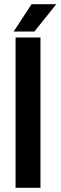

<svg xmlns="http://www.w3.org/2000/svg" viewBox="-20 -897 289 917"><path d="M144.2 -746.3H45.2L130.8 -877.1H248.9ZM54.3 0V-718.1H173.3V0Z"/></svg>

Font: Puralecka Narrow
Style: Bold
Weight: 700
Designer: Hector Gatti, Marcela Romero, Pablo Cosgaya and Nicolas Silva
Version: Version 1.004;PS 001.004;hotconv 1.0.70;makeotf.lib2.5.58329